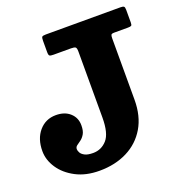

<svg xmlns="http://www.w3.org/2000/svg" viewBox="-136 -869 955 1006"><g transform="rotate(-20 341.0 -366.0)"><path d="M2.5 -181.5Q2.5 -250 39 -292.5Q75.5 -335 133 -335Q182 -335 211.5 -308.2Q241 -281.5 241 -239.5Q241 -208.5 231 -191.5Q221 -174.5 208.2 -165.2Q195.5 -156 185.5 -148.8Q175.5 -141.5 175.5 -129.5Q175.5 -121 181.5 -109.8Q187.5 -98.5 203.8 -90Q220 -81.5 250 -81.5Q296 -81.5 327.2 -116.5Q358.5 -151.5 358.5 -240V-607.5Q358.5 -627 352.5 -631.8Q346.5 -636.5 327 -636.5H231Q214.5 -636.5 209 -640Q203.5 -643.5 203.5 -660.5V-723.5Q203.5 -741 207.5 -745.5Q211.5 -750 228.5 -750H645Q658.5 -750 663.5 -746.2Q668.5 -742.5 668.5 -727.5V-656.5Q668.5 -642.5 663.8 -639.5Q659 -636.5 645 -636.5H568.5Q554.5 -636.5 551.5 -631.2Q548.5 -626 548.5 -611.5V-270Q548.5 -179 510.5 -114.8Q472.5 -50.5 405 -16.5Q337.5 17.5 250 17.5Q174 17.5 118.5 -11.8Q63 -41 32.8 -86.5Q2.5 -132 2.5 -181.5Z"/></g></svg>

Font: Besley* Heavy
Style: Regular
Weight: 800
Designer: Owen Earl
Foundry: indestructible type*
Version: Version 3.000; ttfautohint (v1.8.3)